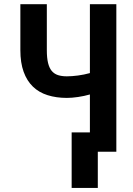

<svg xmlns="http://www.w3.org/2000/svg" viewBox="-20 -731 640 925"><path d="M540.5 -710.9H413.1V-378.9Q385.3 -371.1 355.7 -367.2Q326.2 -363.3 302.2 -363.3Q277.8 -363.3 259.5 -369.1Q241.2 -375 229 -389.6Q217.3 -403.8 211.4 -428.2Q205.6 -452.6 205.6 -489.3V-710.9H78.1V-489.3Q78.1 -428.7 93.8 -385.3Q109.4 -341.8 138.7 -313.5Q167.5 -285.6 209.2 -272.5Q251 -259.3 302.2 -259.3Q326.2 -259.3 356 -263.7Q385.7 -268.1 413.1 -275.9V0H540.5ZM451.2 174.3V-93.3H325.2V174.3Z"/></svg>

Font: Roboto Mono SemiBold
Style: Regular
Weight: 600
Monospace: yes
Designer: Google
Version: Version 3.000